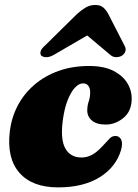

<svg xmlns="http://www.w3.org/2000/svg" viewBox="-20 -756 568 790"><path d="M321.5 -413Q305.5 -413 289.2 -396.2Q273 -379.5 259.5 -346.8Q246 -314 239 -265.5Q227.5 -183.5 248.5 -145.8Q269.5 -108 315 -108Q332 -108 347 -113.8Q362 -119.5 376 -130.5Q390 -141.5 403.5 -156.5Q421.5 -176.5 431.8 -186.8Q442 -197 456.5 -196.5Q471.5 -196 478.8 -181Q486 -166 477.5 -137Q467.5 -103.5 445.8 -75.8Q424 -48 391.5 -27.5Q359 -7 316 4Q273 15 219 15Q112.5 15 59.8 -45.2Q7 -105.5 20.5 -217Q27.5 -273 53 -321.5Q78.5 -370 121 -406.8Q163.5 -443.5 220.5 -464Q277.5 -484.5 347 -484.5Q408.5 -484.5 448 -463.8Q487.5 -443 505.8 -410.8Q524 -378.5 521.5 -342Q519 -295 486 -269.2Q453 -243.5 415 -243.5Q377.5 -243.5 358 -260.2Q338.5 -277 339 -303Q339.5 -323 345 -338.5Q350.5 -354 351 -374.5Q351.5 -391.5 344 -402.2Q336.5 -413 321.5 -413ZM397 -644H298.5L434 -530Q445 -520.5 458.8 -520.8Q472.5 -521 482.5 -527.5Q492 -534 495.8 -544.8Q499.5 -555.5 492 -569L425 -699.5Q415.5 -716.5 404 -726Q392.5 -735.5 372 -735.5Q351 -735.5 334.2 -726Q317.5 -716.5 298 -699.5L165.5 -569Q150 -555.5 147.2 -544.8Q144.5 -534 149.5 -527.5Q156.5 -521 170.2 -520.8Q184 -520.5 201 -530Z"/></svg>

Font: Fraunces Black
Style: Italic
Weight: 900
Italic angle: -16°
Version: Version 1.000;[b76b70a41]